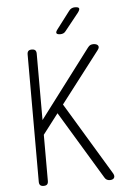

<svg xmlns="http://www.w3.org/2000/svg" viewBox="-62 -996 725 1052"><g transform="rotate(-5 300.0 -470.0)"><path d="M160 -15Q160 -2 154 4Q148 10 135 10Q122 10 116 4Q110 -2 110 -15V-715Q110 -728 116 -734Q122 -740 135 -740Q148 -740 154 -734Q160 -728 160 -715V-350L442 -723Q450 -734 457.5 -737Q465 -740 473 -740Q481 -740 487.5 -738Q494 -736 498 -731.5Q502 -727 501.5 -720.5Q501 -714 494 -705L279 -425L520 -25Q525 -16 525 -9.5Q525 -3 521.5 1.5Q518 6 512 8Q506 10 499 10Q490 10 482.5 6Q475 2 470 -7L245 -380L160 -269ZM299 -810Q281 -810 277.5 -817Q274 -824 285 -838L358 -934Q364 -942 372 -946Q380 -950 390 -950Q410 -950 413 -942.5Q416 -935 404 -919L328 -824Q323 -817 315.5 -813.5Q308 -810 299 -810Z"/></g></svg>

Font: Maple Mono NL Thin
Style: Regular
Weight: 250
Monospace: yes
Designer: subframe7536
Version: Version 7.000